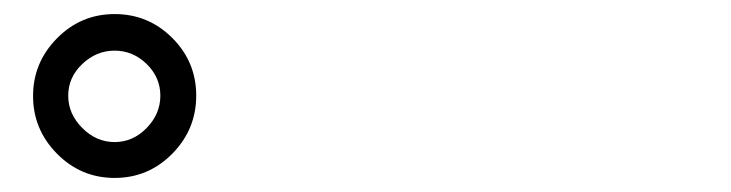

<svg xmlns="http://www.w3.org/2000/svg" viewBox="-20 -844 1040 273"><path d="M143 -591Q95 -591 61 -625.5Q27 -660 27 -707.5Q27 -755 61 -789.5Q95 -824 143 -824Q191 -824 225 -790Q259 -756 259 -708Q259 -660 225 -625.5Q191 -591 143 -591ZM143 -642Q169 -642 188.5 -662Q208 -682 208 -708Q208 -734 188.5 -753Q169 -772 143 -772Q117 -772 97 -753Q77 -734 77 -708Q77 -682 97 -662Q117 -642 143 -642Z"/></svg>

Font: Resource Han Rounded JP Medium
Style: Regular
Weight: 500
Designer: Cyano Hao (round all glyphs); Ryoko NISHIZUKA 西塚涼子 (kana, bopomofo & ideographs); Paul D. Hunt (Latin, Greek & Cyrillic)
Foundry: Cyano Hao
Version: 0.990